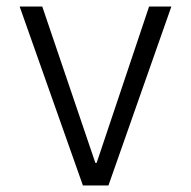

<svg xmlns="http://www.w3.org/2000/svg" viewBox="-20 -566 583 586"><path d="M503 -546H435L275 -69H271L109 -546H40L233 0H311Z"/></svg>

Font: Wafeq Light
Style: Regular
Weight: 300
Designer: Rasmus Andersson & Azza Alameddine
Foundry: Google & TypeTogether
Version: Version 3.000;January 28, 2025;FontCreator 15.0.0.3014 64-bi